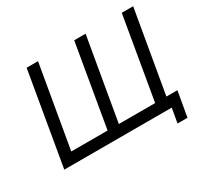

<svg xmlns="http://www.w3.org/2000/svg" viewBox="-163 -923 1325 1255"><g transform="rotate(-30 500.0 -295.5)"><path d="M781 -80H507L614 -700H528L422 -80H148L255 -700H169L49 0H860L841 109H916L949 -80H866L973 -700H887Z"/></g></svg>

Font: Jost
Style: Italic
Weight: 400
Italic angle: -5°
Version: Version 3.710